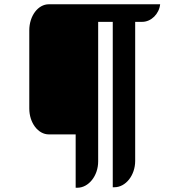

<svg xmlns="http://www.w3.org/2000/svg" viewBox="-20 -760 877 912"><path d="M211.9 -121.6H339.4V131.8H347.2C400.9 131.8 446.3 75.2 446.3 6.8V-656.2H515.6V129.4H523.4C577.1 129.4 622.1 72.8 622.1 4.4V-656.2H655.3C698.2 -656.2 735.8 -693.8 740.7 -739.7H211.9C161.1 -739.7 119.1 -685.1 119.1 -615.7V-244.6C119.1 -176.3 161.1 -121.6 211.9 -121.6Z"/></svg>

Font: Atomic Age
Style: Regular
Weight: 400
Designer: James Grieshaber
Foundry: James Grieshaber
Version: Version 1.002